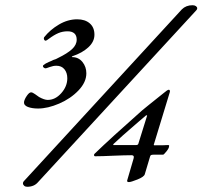

<svg xmlns="http://www.w3.org/2000/svg" viewBox="-20 -690 776 736"><path d="M72 -299Q74 -310 83 -323Q92 -336 99 -336Q105 -336 114.5 -329Q124 -322 130 -318Q150 -307 163 -307Q192 -307 215 -333Q238 -359 238 -390Q238 -411 227 -424.5Q216 -438 196 -438Q184 -438 170.5 -433Q157 -428 155 -428Q150 -428 146.5 -432Q143 -436 146 -440Q154 -447 167.5 -452.5Q181 -458 184 -460Q195 -463 203 -468Q238 -485 256 -501.5Q274 -518 274 -538Q274 -554 265 -562Q256 -570 239 -570Q220 -570 203.5 -563Q187 -556 167 -541Q158 -534 155 -534Q151 -534 149 -538.5Q147 -543 149 -547Q172 -576 206 -596Q240 -616 276 -616Q306 -616 324 -600.5Q342 -585 342 -557Q342 -530 318.5 -508.5Q295 -487 259 -475Q256 -474 255.5 -472.5Q255 -471 257 -471Q281 -471 296 -452.5Q311 -434 311 -409Q311 -375 281 -343.5Q251 -312 207 -293Q163 -274 126 -274Q103 -274 87 -280Q71 -286 72 -299ZM68 13Q68 8 71 5L677 -654Q693 -670 718 -670Q726 -670 731 -666.5Q736 -663 736 -658Q736 -654 732 -650L126 8Q111 26 84 26Q77 26 72.5 22Q68 18 68 13ZM468 0 492 -82 493 -88Q493 -95 484 -95Q460 -95 412 -93Q372 -91 345 -91Q341 -91 340.5 -95Q340 -99 343 -101Q404 -160 525 -267L552 -289L607 -333Q622 -346 627 -346Q630 -346 631 -343Q632 -340 631 -337L570 -137Q568 -133 573 -133Q614 -133 624 -134Q630 -134 628 -129Q628 -122 618 -109.5Q608 -97 605 -97H568Q562 -97 559 -95.5Q556 -94 555 -89L535 -22Q532 -12 507 -2Q482 8 474 8Q465 8 468 0ZM502 -134Q508 -134 510 -138L544 -247Q544 -248 542 -248Q540 -248 539 -247Q521 -231 512 -224Q442 -164 415 -138Q414 -137 414 -135.5Q414 -134 415 -134Z"/></svg>

Font: EB Garamond Medium
Style: Italic
Weight: 500
Italic angle: -17.2°
Designer: Georg Duffner and Octavio Pardo
Foundry: Georg Duffner
Version: Version 1.000